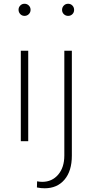

<svg xmlns="http://www.w3.org/2000/svg" viewBox="-20 -762 499 1036"><path d="M112.3 -676.3Q98.6 -676.3 89.4 -686Q80.1 -695.8 80.1 -709.5Q80.1 -722.7 89.4 -732.2Q98.6 -741.7 112.3 -741.7Q126 -741.7 135.5 -732.2Q145 -722.7 145 -709Q145 -695.3 135.5 -685.8Q126 -676.3 112.3 -676.3ZM132.3 0H92.3V-488.3H132.3ZM347.7 -676.3Q334 -676.3 324.5 -685.5Q314.9 -694.8 314.9 -708.5Q314.9 -722.2 324.2 -731.9Q333.5 -741.7 347.7 -741.7Q361.3 -741.7 370.6 -732.2Q379.9 -722.7 379.9 -708.5Q379.9 -694.8 370.6 -685.5Q361.3 -676.3 347.7 -676.3ZM179.2 249.5 180.2 216.3Q187.5 217.8 194.6 218.5Q201.7 219.2 208 219.2Q260.7 219.2 293.9 180.4Q327.1 141.6 327.1 77.1V-488.3H367.7V78.1Q367.7 160.6 328.1 207.3Q288.6 253.9 221.2 253.9Q211.4 253.9 200.9 252.9Q190.4 252 179.2 249.5Z"/></svg>

Font: Kumbh Sans ExtraLight
Style: Regular
Weight: 250
Version: Version 1.005